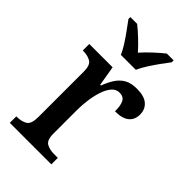

<svg xmlns="http://www.w3.org/2000/svg" viewBox="-233 -842 919 919"><g transform="rotate(45 226.5 -383.0)"><path d="M26 0V-44H29Q61 -44 82 -56.5Q103 -69 103 -116V-424Q103 -468 82 -480Q61 -492 31 -492H28V-536H186L203 -435H208Q220 -467 236 -492Q252 -517 276.5 -531.5Q301 -546 341 -546Q391 -546 415 -525Q439 -504 439 -469Q439 -434 415.5 -414.5Q392 -395 343 -395Q343 -436 332.5 -455Q322 -474 295 -474Q272 -474 255.5 -454.5Q239 -435 229 -403.5Q219 -372 214.5 -337Q210 -302 210 -271V-111Q210 -67 231 -55.5Q252 -44 281 -44H307V0ZM172 -606Q162 -629 145 -655.5Q128 -682 109 -708Q90 -734 76 -753V-766H122Q146 -747 173.5 -721Q201 -695 222 -671Q243 -695 271 -721Q299 -747 323 -766H369V-753Q354 -734 335.5 -708Q317 -682 300 -655.5Q283 -629 273 -606Z"/></g></svg>

Font: Noto Serif Khmer SemiCondensed Medium
Style: Regular
Weight: 500
Width: 4
Designer: Danh Hong and the Monotype Design Team
Foundry: Monotype Imaging Inc.
Version: Version 2.004; ttfautohint (v1.8.4.7-5d5b)